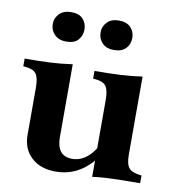

<svg xmlns="http://www.w3.org/2000/svg" viewBox="-79 -750 756 834"><g transform="rotate(10 299.0 -333.0)"><path d="M221 14Q154 14 114 -23Q74 -60 74 -122V-329Q74 -373 61.5 -390.5Q49 -408 15 -411L4 -412V-446Q69 -446 117.5 -448.5Q166 -451 214 -458V-136Q214 -95 231 -74Q248 -53 282 -53Q321 -53 352.5 -81.5Q384 -110 407 -165H433Q424 -128 405.5 -96Q387 -64 361 -41Q302 14 221 14ZM382 9V-329Q382 -373 369.5 -390.5Q357 -408 323 -411L312 -412V-446Q377 -446 425.5 -448.5Q474 -451 522 -458V-114Q522 -71 536.5 -54.5Q551 -38 592 -34V0Q535 0 498.5 1Q462 2 436 3.5Q410 5 382 9ZM168.6 -550Q136 -550 117 -569Q98 -588 98 -615.5Q98 -642 116.8 -661Q135.6 -680 169 -680Q204 -680 221 -661Q238 -642 238 -615.6Q238 -588 221 -569Q204 -550 168.6 -550ZM378.5 -550Q345.8 -550 327.4 -569Q309 -588 309 -615.5Q309 -642 327.4 -661Q345.8 -680 378.5 -680Q414 -680 431.5 -661Q449 -642 449 -615.6Q449 -588 431.5 -569Q414 -550 378.5 -550Z"/></g></svg>

Font: Baskervville SC
Style: Regular
Weight: 400
Designer: Alexis Faudot, Rémi Forte, Morgane Pierson, Rafael Ribas, Tanguy Vanlaeys, Rosalie Wagner, Thomas Huot-Marchand
Foundry: ANRT
Version: Version 1.100